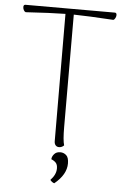

<svg xmlns="http://www.w3.org/2000/svg" viewBox="-59 -731 627 965"><g transform="rotate(5 254.5 -248.5)"><path d="M490 -677Q490 -670 486 -662Q482 -654 476 -652Q347 -660 276 -661L277 -94Q277 -27 285 -2Q274 9 260 9Q249 9 242.5 1.5Q236 -6 236 -19L234 -661Q160 -660 34 -652Q28 -654 24 -661.5Q20 -669 20 -677Q20 -689 30 -689H481Q490 -689 490 -677ZM231 177Q259 148 259 117Q259 98 250.5 88.5Q242 79 227 73Q227 60 238 47Q249 34 269 34Q286 34 299 45.5Q312 57 312 87Q312 143 252 192Q241 189 231 177Z"/></g></svg>

Font: Arima Madurai ExtraLight
Style: Regular
Weight: 275
Designer: Joana Correia and Natanael Gama
Foundry: NDISCOVER
Version: Version 1.020